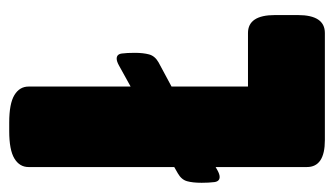

<svg xmlns="http://www.w3.org/2000/svg" viewBox="-178 -564 742 427"><g transform="rotate(-90 193.5 -351.0)"><path d="M95 0Q35 0 35 -40V-243L28 -239Q19 -234 13 -234Q3 -234 1.5 -246Q0 -258 0 -274Q0 -294 3.5 -306.5Q7 -319 21 -327L35 -335V-659Q35 -679 54 -690.5Q73 -702 115 -702H134Q176 -702 195 -690.5Q214 -679 214 -659V-432L261 -458Q270 -463 276 -463Q286 -463 287.5 -451.5Q289 -440 289 -423Q289 -404 285.5 -391Q282 -378 268 -370L214 -341V-171H333Q373 -171 373 -111V-60Q373 0 333 0Z"/></g></svg>

Font: Asap Condensed Black
Style: Regular
Weight: 900
Width: 3
Designer: Pablo Cosgaya
Foundry: Omnibus-Type
Version: Version 3.001; ttfautohint (v1.8.4.7-5d5b)